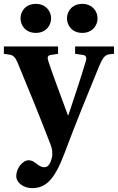

<svg xmlns="http://www.w3.org/2000/svg" viewBox="-32 -730 609 992"><path d="M314 -635C314 -597 342 -560 393 -560C444 -560 472 -597 472 -635C472 -673 444 -710 393 -710C342 -710 314 -673 314 -635ZM74 -635C74 -597 102 -560 153 -560C204 -560 232 -597 232 -635C232 -673 204 -710 153 -710C102 -710 74 -673 74 -635ZM-12 -452 21 -447C36 -444 48 -433 59 -406C117 -267 177 -119 230 19C238 39 241 65 236 85C230 108 221 134 197 134C186 134 173 129 161 119C142 105 133 98 116 98C84 98 52 141 52 179C52 218 95 242 133 242C202 242 248 204 302 60C360 -95 420 -242 479 -385C497 -428 508 -447 536 -450L557 -452V-490H356V-452L397 -446C411 -444 417 -435 412 -416C384 -321 352 -228 321 -134H319C286 -226 249 -319 218 -413C211 -433 214 -444 230 -446L268 -452V-490H-12Z"/></svg>

Font: Heuristica
Style: Bold
Weight: 700
Version: Version 1.0.1